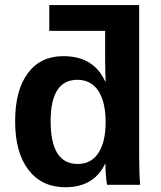

<svg xmlns="http://www.w3.org/2000/svg" viewBox="-20 -745 651 774"><path d="M41 -256.3Q41 -380.9 92 -449.7Q143.1 -518.6 234.9 -518.6Q357.9 -518.6 403.8 -417H405.8Q405.3 -438.5 404.5 -460Q403.8 -481.4 403.8 -502.9V-620.6H178.7V-724.6H541V-120.6Q541 -83 542 -53Q543 -22.9 544.9 0H411.6Q410.2 -5.4 408.4 -21.2Q406.7 -37.1 405.8 -55.2Q404.8 -73.2 404.8 -85H403.8Q358.4 9.8 243.7 9.8Q148.4 9.8 94.7 -60.3Q41 -130.4 41 -256.3ZM184.1 -256.3Q184.1 -84 293 -84Q347.7 -84 376.7 -128.4Q405.8 -172.9 405.8 -252Q405.8 -334.5 376.2 -378.9Q346.7 -423.3 292 -423.3Q184.1 -423.3 184.1 -256.3Z"/></svg>

Font: Arimo
Style: Bold
Weight: 700
Designer: Steve Matteson
Foundry: Monotype Imaging Inc.
Version: Version 1.33